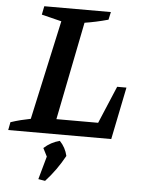

<svg xmlns="http://www.w3.org/2000/svg" viewBox="-65 -711 753 1008"><g transform="rotate(5 311.0 -207.5)"><path d="M545 -276H594L538 0H-5L3 -42Q30 -51 56 -57.5Q82 -64 108 -69L223 -593L118 -619L127 -664H478L469 -623Q404 -605 345 -596L242 -79H462ZM175 243 211 114 311 109Q269 186 211 249ZM226 155 187 78Q223 45 270 33Q301 65 311 109Z"/></g></svg>

Font: Piazzolla Thin
Style: Bold Italic
Weight: 700
Italic angle: -11.3°
Version: Version 2.005